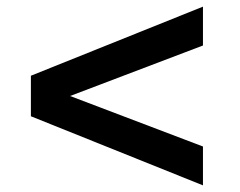

<svg xmlns="http://www.w3.org/2000/svg" viewBox="-20 -553 724 578"><path d="M591 5 73 -203V-325L591 -533V-416L191 -264L591 -112Z"/></svg>

Font: Archivo SemiExpanded
Style: Bold
Weight: 700
Width: 6
Designer: Hector Gatti
Foundry: Omnibus-Type
Version: Version 2.001